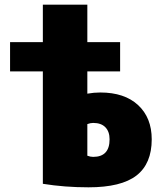

<svg xmlns="http://www.w3.org/2000/svg" viewBox="-20 -790 696 820"><path d="M353 -260V-125Q366 -120 378 -120Q448 -120 448 -195Q448 -228 430 -246.5Q412 -265 378 -265Q366 -265 353 -260ZM353 -390Q381 -395 408 -395Q512 -395 570 -341Q628 -287 628 -195Q628 -91 563 -40.5Q498 10 358 10Q256 10 163 -5V-485H23V-610H163V-770H353V-610H493V-485H353Z"/></svg>

Font: Mplus 1p Black
Style: Regular
Weight: 900
Version: Version 1.061